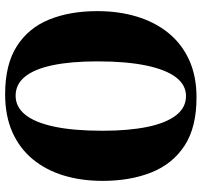

<svg xmlns="http://www.w3.org/2000/svg" viewBox="-39 -755 806 768"><g transform="rotate(-90 364.0 -371.0)"><path d="M359 12Q240 12.5 166.2 -35.2Q92.5 -83 58.5 -168Q24.5 -253 24.5 -363.5Q24.5 -448.5 46.2 -519.8Q68 -591 111.5 -643.5Q155 -696 220 -724.8Q285 -753.5 371.5 -753.5Q489.5 -753.5 562.8 -707Q636 -660.5 669.8 -577.5Q703.5 -494.5 703.5 -384.5Q703.5 -299.5 681.8 -227.2Q660 -155 616.8 -101.2Q573.5 -47.5 509 -17.8Q444.5 12 359 12ZM364 -30Q408 -30 438.8 -70.2Q469.5 -110.5 486 -189.5Q502.5 -268.5 502.5 -384Q502.5 -490 487.2 -563Q472 -636 441.5 -673.8Q411 -711.5 365 -711.5Q320.5 -711.5 289.2 -673Q258 -634.5 241.5 -557.2Q225 -480 225 -364Q225 -259 240.5 -184.2Q256 -109.5 286.8 -69.8Q317.5 -30 364 -30Z"/></g></svg>

Font: Merriweather 96pt Black
Style: Regular
Weight: 900
Version: Version 2.100